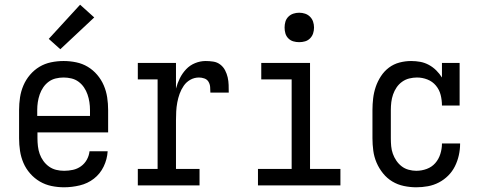

<svg xmlns="http://www.w3.org/2000/svg" viewBox="-20 -787 2040 815"><path d="M252 8Q225 8 198.5 2.5Q172 -3 149 -16.5Q126 -30 108 -50.5Q90 -71 79.5 -95.5Q69 -120 65 -146.5Q61 -173 61 -200V-320Q61 -347 65 -373.5Q69 -400 79.5 -424.5Q90 -449 107.5 -469.5Q125 -490 147.5 -503.5Q170 -517 196.5 -522.5Q223 -528 250 -528Q277 -528 303.5 -522.5Q330 -517 352.5 -503.5Q375 -490 392.5 -469.5Q410 -449 420.5 -424.5Q431 -400 435 -373.5Q439 -347 439 -320V-225H139V-200Q139 -183 141 -166Q143 -149 148.5 -133.5Q154 -118 164 -104Q174 -90 188 -80Q202 -70 218.5 -66Q235 -62 252 -62Q271 -62 289.5 -66Q308 -70 323.5 -81Q339 -92 348.5 -109Q358 -126 360 -145H437Q435 -111 420 -80Q405 -49 378.5 -28.5Q352 -8 318.5 0Q285 8 252 8ZM362 -295V-320Q362 -337 359.5 -353.5Q357 -370 351.5 -386Q346 -402 336.5 -416Q327 -430 313.5 -440Q300 -450 283.5 -454Q267 -458 250 -458Q233 -458 216.5 -454Q200 -450 186.5 -440Q173 -430 163.5 -416Q154 -402 148.5 -386Q143 -370 140.5 -353.5Q138 -337 138 -320V-295ZM236 -578 187 -622 320 -767 380 -713Z M565 0V-70H649V-450H565V-520H727V-411Q733 -434 743.5 -455Q754 -476 770 -493Q786 -510 808 -519Q830 -528 853 -528Q869 -528 885.5 -525.5Q902 -523 915 -513Q928 -503 935.5 -488.5Q943 -474 946.5 -458.5Q950 -443 950.5 -426.5Q951 -410 951 -394H873Q873 -406 872 -418Q871 -430 865 -440Q859 -450 847.5 -454Q836 -458 825 -458Q805 -458 788 -448.5Q771 -439 760 -423Q749 -407 742.5 -389Q736 -371 732.5 -352Q729 -333 728 -314Q727 -295 727 -276V-70H827V0Z M1075 0V-70H1218V-450H1089V-520H1296V-70H1425V0ZM1250 -608Q1237 -608 1225 -611.5Q1213 -615 1204 -624Q1195 -633 1191.5 -645Q1188 -657 1188 -670Q1188 -683 1191.5 -695Q1195 -707 1204 -716Q1213 -725 1225 -729Q1237 -733 1250 -733Q1263 -733 1275 -729Q1287 -725 1296 -716Q1305 -707 1309 -695Q1313 -683 1313 -670Q1313 -657 1309 -645Q1305 -633 1296 -624Q1287 -615 1275 -611.5Q1263 -608 1250 -608Z M1747 8Q1721 8 1694.5 2.5Q1668 -3 1645.5 -16.5Q1623 -30 1606 -51Q1589 -72 1578.5 -96.5Q1568 -121 1564.5 -147.5Q1561 -174 1561 -200V-320Q1561 -345 1564 -370Q1567 -395 1575 -418.5Q1583 -442 1597 -463.5Q1611 -485 1631 -500Q1651 -515 1675.5 -521.5Q1700 -528 1725 -528Q1725 -528 1725 -528Q1725 -528 1725 -528Q1745 -528 1764 -524.5Q1783 -521 1800.5 -511.5Q1818 -502 1832 -488Q1846 -474 1856 -458V-520H1931V-339H1856Q1856 -362 1850.5 -384Q1845 -406 1830.5 -423.5Q1816 -441 1794.5 -449.5Q1773 -458 1750 -458Q1734 -458 1717.5 -454Q1701 -450 1687 -440Q1673 -430 1663.5 -416Q1654 -402 1648.5 -386Q1643 -370 1641 -353.5Q1639 -337 1639 -320V-200Q1639 -183 1640.5 -166.5Q1642 -150 1647.5 -134.5Q1653 -119 1662.5 -105Q1672 -91 1685 -81Q1698 -71 1714.5 -66.5Q1731 -62 1747 -62Q1770 -62 1791.5 -70Q1813 -78 1827.5 -94.5Q1842 -111 1849 -133Q1856 -155 1856 -177Q1856 -177 1856 -177.5Q1856 -178 1856 -178H1933Q1933 -178 1933 -177.5Q1933 -177 1933 -176Q1933 -152 1927.5 -127.5Q1922 -103 1911 -81Q1900 -59 1882.5 -41.5Q1865 -24 1843 -12.5Q1821 -1 1796.5 3.5Q1772 8 1747 8Z"/></svg>

Font: Iosevka Gothic
Style: Regular
Weight: 400
Monospace: yes
Designer: Belleve Invis
Foundry: Belleve Invis
Version: Version 15.5.1; ttfautohint (v1.8.4)